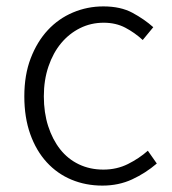

<svg xmlns="http://www.w3.org/2000/svg" viewBox="-20 -567 539 600"><path d="M300 13Q248 13 203.5 -5.5Q159 -24 126 -60Q93 -96 74.5 -148Q56 -200 56 -266Q56 -333 76 -385Q96 -437 129.5 -473Q163 -509 208 -528Q253 -547 303 -547Q357 -547 394 -527Q431 -507 459 -482L426 -442Q401 -465 371.5 -480.5Q342 -496 304 -496Q264 -496 230 -479Q196 -462 171 -432Q146 -402 131.5 -359.5Q117 -317 117 -266Q117 -215 130.5 -173Q144 -131 168 -100.5Q192 -70 226.5 -53.5Q261 -37 303 -37Q345 -37 380 -54.5Q415 -72 442 -96L470 -56Q435 -26 393 -6.5Q351 13 300 13Z"/></svg>

Font: Kinto Sans Light
Style: Regular
Weight: 300
Designer: Authors: Ryoko NISHIZUKA  (kana & ideographs); Paul D. Hunt (Latin, Greek & Cyrillic); Wenlong ZHANG  (bopomofo); Sandol
Foundry: Adobe Systems Incorporated, ookami Inc.
Version: Version 0.001